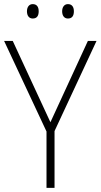

<svg xmlns="http://www.w3.org/2000/svg" viewBox="-20 -913 489 933"><path d="M111 -858C111 -837 121 -823 139 -823C160 -823 168 -837 168 -858C168 -878 160 -893 139 -893C121 -893 111 -878 111 -858ZM282 -858C282 -837 292 -823 310 -823C331 -823 339 -837 339 -858C339 -879 330 -893 310 -893C292 -893 282 -878 282 -858ZM225 -319 42 -714H0L206 -274V0H245V-276L449 -714H407Z"/></svg>

Font: Noto Sans Devanagari UI SemiCondensed ExtraLight
Style: Regular
Weight: 200
Width: 4
Designer: Jelle Bosma - Monotype Design Team
Foundry: Monotype Imaging Inc.
Version: Version 2.004